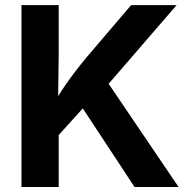

<svg xmlns="http://www.w3.org/2000/svg" viewBox="-20 -748 759 768"><path d="M326.2 -518.6 504.4 -727.5H686.5L379.4 -372.1L367.2 -376.5L175.8 -164.6V-300.3Q209 -360.4 242.2 -408.7Q275.4 -457 326.2 -518.6ZM65.9 -727.5H214.8V-528.8L212.4 -343.3L214.8 -270.5V0H65.9ZM302.2 -328.1 396.5 -439.5 694.3 0H518.1Z"/></svg>

Font: Inter RS Variable
Style: Regular
Weight: 400
Designer: Rasmus Andersson (customised by Maria Ramos and Noel Pretorius)
Foundry: rsms
Version: Version 3.001;Glyphs 3.2.3 (3260)